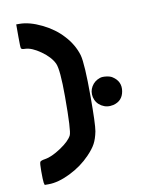

<svg xmlns="http://www.w3.org/2000/svg" viewBox="-86 -836 758 908"><g transform="rotate(-10 293.5 -382.5)"><path d="M54 -709V-768H69Q117 -768 175.5 -739.5Q234 -711 272 -669Q313 -625 329 -572Q341 -529 341 -371Q341 -240 335 -205Q328 -170 316 -147.5Q304 -125 278 -98Q236 -54 178 -25.5Q120 3 74 3H55L52 -8Q50 -22 50 -64Q50 -102 53.5 -108Q57 -114 78 -117Q110 -122 154.5 -151.5Q199 -181 212 -207Q222 -226 222 -392Q222 -521 208 -552Q192 -586 149.5 -616Q107 -646 76 -647Q58 -647 56 -653.5Q54 -660 54 -709ZM400 -450Q411 -454 430.5 -451.5Q450 -449 460 -442Q500 -416 492.5 -370Q485 -324 440 -313Q409 -306 383.5 -321.5Q358 -337 351 -366Q345 -394 359 -417.5Q373 -441 400 -450Z"/></g></svg>

Font: FoundationOne
Style: Medium
Weight: 500
Version: Version 0.4